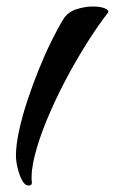

<svg xmlns="http://www.w3.org/2000/svg" viewBox="-20 -557 353 590"><path d="M68 13Q56 13 47.5 -3.5Q39 -20 34 -41.5Q29 -63 29 -78Q29 -111 38.5 -155Q48 -199 64 -247.5Q80 -296 99 -343Q118 -390 138 -430.5Q158 -471 174 -497Q188 -520 214.5 -528.5Q241 -537 265 -537Q289 -537 303 -531Q317 -525 311 -517Q280 -477 246 -423Q212 -369 180.5 -309Q149 -249 124.5 -190Q100 -131 87 -80Q74 -29 78 5Q78 13 68 13Z"/></svg>

Font: Grechen Fuemen
Style: Regular
Weight: 400
Designer: Robert E. Leuschke
Foundry: Robert E. Leuschke
Version: Version 1.010; ttfautohint (v1.8.3)